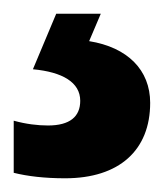

<svg xmlns="http://www.w3.org/2000/svg" viewBox="-38 -20 239 280"><path d="M181 130C181 82 148 49 92 40L109 0H44L10 81C53 85 79 100 79 127C79 150 64 163 32 163C17 163 0 161 -18 156V232C2 237 27 240 57 240C136 240 181 199 181 130Z"/></svg>

Font: Noto Sans Thai Looped ExtraCondensed
Style: Bold
Weight: 700
Width: 2
Designer: Sasikarn Vongin, Ben Mitchell
Foundry: The Fontpad Ltd
Version: Version 1.001